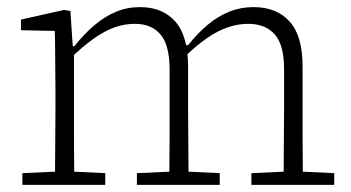

<svg xmlns="http://www.w3.org/2000/svg" viewBox="-20 -520 988 540"><path d="M43 0V-33L153 -38H171L276 -33V0ZM134 0Q135 -30 135 -67Q135 -104 135.5 -143Q136 -182 136 -215V-266Q136 -297 135.5 -325Q135 -353 135 -380.5Q135 -408 134 -433L39 -435V-465L160 -492L178 -489L185 -385L188 -384V-215Q188 -182 188 -143Q188 -104 188.5 -67Q189 -30 189 0ZM365 0V-33L474 -38H492L598 -33V0ZM456 0Q456 -30 456.5 -67Q457 -104 457 -142.5Q457 -181 457 -215V-324Q457 -393 431.5 -423Q406 -453 359 -453Q330 -453 302 -443Q274 -433 243 -411Q212 -389 176 -354L171 -390H189Q217 -425 246 -449.5Q275 -474 306.5 -487Q338 -500 374 -500Q437 -500 473 -459.5Q509 -419 509 -332V-215Q509 -181 509.5 -142.5Q510 -104 510 -67Q510 -30 511 0ZM687 0V-33L796 -38H814L920 -33V0ZM777 0Q778 -30 778 -67Q778 -104 778.5 -142.5Q779 -181 779 -215V-325Q779 -394 752.5 -423.5Q726 -453 678 -453Q650 -453 621.5 -443.5Q593 -434 562.5 -413Q532 -392 497 -358L491 -393H509Q536 -427 565 -451Q594 -475 625.5 -487.5Q657 -500 693 -500Q758 -500 794.5 -459.5Q831 -419 831 -334V-215Q831 -181 831 -142.5Q831 -104 831.5 -67Q832 -30 832 0Z"/></svg>

Font: Source Serif 4 Light
Style: Regular
Weight: 300
Designer: Frank Grießhammer
Foundry: Adobe Systems Incorporated
Version: Version 4.004;hotconv 1.0.116;makeotfexe 2.5.65601